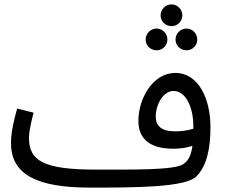

<svg xmlns="http://www.w3.org/2000/svg" viewBox="-20 -833 1023 874"><path d="M761 -714C788 -714 810 -736 810 -763C810 -790 788 -813 761 -813C733 -813 711 -790 711 -763C711 -736 733 -714 761 -714ZM693 -604C720 -604 742 -626 742 -653C742 -680 720 -703 693 -703C665 -703 643 -680 643 -653C643 -626 665 -604 693 -604ZM829 -604C856 -604 878 -626 878 -653C878 -680 856 -703 829 -703C801 -703 779 -680 779 -653C779 -626 801 -604 829 -604ZM390 21C602 21 824 20 874 -30C921 -77 938 -155 938 -255C938 -381 885 -501 778 -501C676 -501 610 -385 610 -283C610 -197 667 -156 769 -156C799 -156 829 -160 856 -169C850 -126 838 -101 813 -85C771 -58 579 -61 416 -61C178 -61 112 -101 112 -205C112 -239 125 -290 133 -320L58 -339C44 -289 30 -231 30 -182C30 -36 152 21 390 21ZM689 -303C689 -357 723 -419 770 -419C826 -419 860 -344 860 -261C860 -256 860 -251 860 -247C835 -239 805 -235 778 -235C713 -235 689 -261 689 -303Z"/></svg>

Font: Noto Sans Arabic
Style: Regular
Weight: 400
Designer: Monotype Design Team, Nadine Chahine, Nizar Qandah and Khaled Hosny
Foundry: Monotype Imaging Inc.
Version: Version 2.012